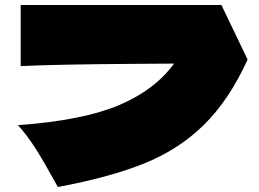

<svg xmlns="http://www.w3.org/2000/svg" viewBox="-20 -737 1040 770"><path d="M868 -717 973 -498Q899 -336 798.5 -237Q698 -138 559.5 -82Q421 -26 212 13L189 -28Q153 -94 121 -144Q89 -194 52 -235Q312 -254 456.5 -315Q601 -376 678 -482L531 -481Q212 -479 63 -472V-717Z"/></svg>

Font: Dela Gothic One
Style: Regular
Weight: 400
Designer: aratakana
Foundry: aratakana
Version: Version 1.004